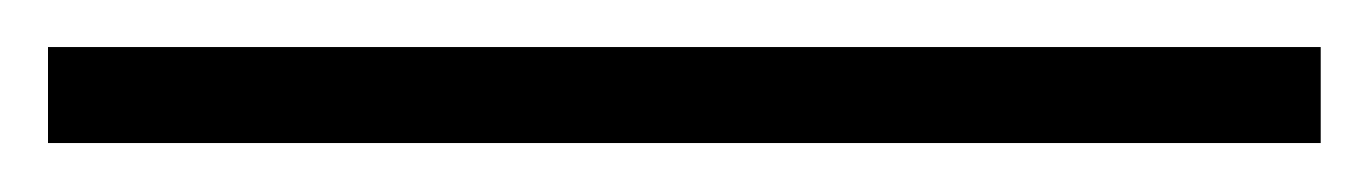

<svg xmlns="http://www.w3.org/2000/svg" viewBox="-20 -64 570 80"><path d="M530.3 -44.4V-4.4H0V-44.4Z"/></svg>

Font: AzarMehrMonospaced
Style: SansRegular
Weight: 1
Designer: Amin Abedi
Version: Version 1.00